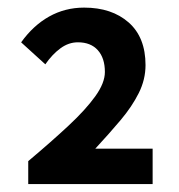

<svg xmlns="http://www.w3.org/2000/svg" viewBox="-20 -908 464 497"><path d="M53.1 -431.5V-490.9Q113.5 -541.7 157.7 -583Q202 -624.3 226.7 -658.8Q251.5 -693.3 251.5 -721.7Q251.5 -757.6 233.2 -778.1Q214.9 -798.5 181.6 -798.5Q157.6 -798.5 136.4 -782.9Q115.3 -767.4 97.3 -741.5L34.7 -798.4Q66 -842.1 107.2 -865.2Q148.5 -888.3 197.8 -888.3Q269.3 -888.3 313 -849.9Q356.7 -811.4 356.7 -739.5Q356.7 -702.1 339.2 -667.1Q321.7 -632.1 292.3 -597.2Q262.8 -562.2 226.6 -523.1H375.1V-431.5Z"/></svg>

Font: Noto Sans HK Thin
Style: Regular
Weight: 100
Designer: Ryoko NISHIZUKA 西塚涼子 (kana, bopomofo & ideographs); Paul D. Hunt (Latin, Greek & Cyrillic); Sandoll Communications 산돌커뮤니
Foundry: Adobe
Version: Version 2.004-H2;hotconv 1.0.118;makeotfexe 2.5.65603